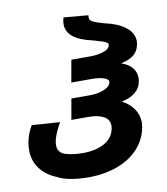

<svg xmlns="http://www.w3.org/2000/svg" viewBox="-83 -800 767 884"><g transform="rotate(-10 300.0 -357.5)"><path d="M117.5 -11.5Q68 -30.5 39.8 -67.8Q11.5 -105 11.5 -156.5Q11.5 -172.5 14.5 -190.5Q22.5 -233 43.5 -267L174.5 -258Q144.5 -206 138.5 -170.5Q137.5 -166 137.5 -157.5Q137.5 -122 170.5 -110.8Q203.5 -99.5 255.5 -99.5Q315 -99.5 355.5 -122.5Q396 -145.5 403.5 -189.5Q404.5 -197.5 404.5 -201Q404.5 -229.5 378.8 -244.2Q353 -259 306.5 -259H227.5L244.5 -356H329.5Q370 -356 398.2 -368Q426.5 -380 430 -399.5Q432 -413 410 -420.8Q388 -428.5 351 -428.5H257L275.5 -532H363.5Q398.5 -532 426 -541Q453.5 -550 457 -569Q458 -575.5 451.5 -580.2Q445 -585 432.2 -589.2Q419.5 -593.5 388 -602.5Q268.5 -628 268.5 -699Q268.5 -714.5 273.5 -730L388.5 -720Q388 -715 387.5 -710Q387.5 -701 393 -695.2Q398.5 -689.5 412.8 -684Q427 -678.5 457 -670Q513 -658.5 550 -631Q587 -603.5 587 -564Q587 -557 585.5 -549.5Q580 -518.5 558.8 -501.2Q537.5 -484 498 -476Q531 -464.5 548.2 -444.5Q565.5 -424.5 565.5 -396.5Q565.5 -388.5 564 -379.5Q553.5 -319.5 470.5 -301.5Q504.5 -285 524.8 -255.8Q545 -226.5 545 -191.5Q545 -185 543 -171Q533 -114.5 495 -72.5Q457 -30.5 396.5 -7.8Q336 15 259 15Q215 15 177.5 8.2Q140 1.5 117.5 -11.5Z"/></g></svg>

Font: JuliaMono ExtraBold
Style: Italic
Weight: 800
Italic angle: -9°
Monospace: yes
Designer: cormullion
Foundry: corm
Version: Version 0.057; ttfautohint (v1.8.4)